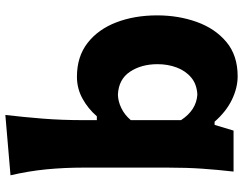

<svg xmlns="http://www.w3.org/2000/svg" viewBox="-114 -766 895 707"><g transform="rotate(-90 333.5 -412.5)"><path d="M406.2 15.1Q363.8 15.1 320.1 -5.9Q276.4 -26.9 238.8 -69.8H227.1L206.1 0H55.2Q62 -59.6 65.9 -116.2Q69.8 -172.9 69.8 -242.2V-554.2Q69.8 -622.6 63.5 -688.5Q57.1 -754.4 41.5 -821.3L263.7 -840.3Q255.9 -773.9 250.2 -702.9Q244.6 -631.8 244.6 -554.2V-503.4H258.8Q287.1 -536.1 324.2 -556.4Q361.3 -576.7 404.3 -576.7Q478.5 -576.7 528.8 -537.6Q579.1 -498.5 604.7 -431.6Q630.4 -364.7 630.4 -281.2Q630.4 -203.1 606.2 -135.5Q582 -67.9 532.5 -26.4Q482.9 15.1 406.2 15.1ZM338.9 -133.3Q377 -135.3 401.6 -156Q426.3 -176.8 438.5 -209.5Q450.7 -242.2 450.7 -279.8Q450.7 -339.4 422.9 -381.3Q395 -423.3 338.4 -425.8Q314 -425.3 289.1 -413.3Q264.2 -401.4 244.6 -378.4V-193.4Q281.7 -136.7 338.9 -133.3Z"/></g></svg>

Font: Pinar-DS1-FD Bold
Style: Regular
Weight: 700
Designer: Amin Abedi
Version: Version 2.000